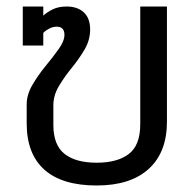

<svg xmlns="http://www.w3.org/2000/svg" viewBox="-20 -560 603 590"><path d="M277 10Q171 10 116.5 -38.5Q62 -87 62 -181V-239Q62 -269 79.5 -299Q97 -329 120 -357Q143 -385 160.5 -409.5Q178 -434 178 -453Q178 -478 154 -478Q143 -478 132 -472.5Q121 -467 113 -459V-420H50V-540H113V-512Q125 -523 142.5 -531.5Q160 -540 185 -540Q218 -540 237.5 -522Q257 -504 257 -469Q257 -437 240 -408Q223 -379 200.5 -351.5Q178 -324 161 -295.5Q144 -267 144 -237V-176Q144 -114 178.5 -87Q213 -60 277 -60Q341 -60 376 -87Q411 -114 411 -178V-540H493V-186Q493 -92 437 -41Q381 10 277 10Z"/></svg>

Font: Kanit Light
Style: Regular
Weight: 300
Designer: Katatrad Team
Foundry: CadsonDemak
Version: Version 2.000; ttfautohint (v1.8.3)